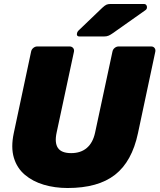

<svg xmlns="http://www.w3.org/2000/svg" viewBox="-20 -933 800 963"><path d="M319 10Q255 10 199.5 -6.5Q144 -23 104.5 -56.5Q65 -90 49.5 -142Q34 -194 49 -265L136 -674Q138 -685 147 -692.5Q156 -700 167 -700H329Q340 -700 346.5 -692.5Q353 -685 351 -674L264 -268Q253 -217 270.5 -191Q288 -165 337 -165Q385 -165 415.5 -191Q446 -217 457 -268L544 -674Q546 -685 555 -692.5Q564 -700 575 -700H738Q749 -700 755 -692.5Q761 -685 759 -674L672 -265Q642 -123 557 -56.5Q472 10 319 10ZM379 -750Q363 -750 366 -765Q367 -773 373 -779L493 -894Q506 -906 514 -909.5Q522 -913 534 -913H701Q710 -913 714 -907.5Q718 -902 717 -894Q716 -886 708 -881L545 -766Q535 -759 525.5 -754.5Q516 -750 501 -750Z"/></svg>

Font: Rubik ExtraBold
Style: Italic
Weight: 800
Italic angle: -12°
Designer: Hubert and Fischer
Foundry: Hubert and Fischer
Version: Version 2.300;gftools[0.9.30]